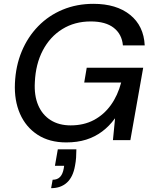

<svg xmlns="http://www.w3.org/2000/svg" viewBox="-20 -732 800 1003"><path d="M326 12Q238 12 176.5 -28Q115 -68 84.5 -137.5Q54 -207 58 -297Q62 -388 93.5 -463.5Q125 -539 179.5 -595Q234 -651 307.5 -681.5Q381 -712 468 -712Q588 -712 659.5 -654.5Q731 -597 736 -495H622Q617 -553 574.5 -586.5Q532 -620 454 -620Q370 -620 305.5 -580Q241 -540 203.5 -468.5Q166 -397 162 -302Q158 -233 179.5 -182.5Q201 -132 244.5 -104.5Q288 -77 349 -77Q418 -77 470.5 -105Q523 -133 559 -183Q595 -233 613 -301H420L433 -378H728L661 0H570L581 -113H580Q551 -73 513.5 -45Q476 -17 430 -2.5Q384 12 326 12ZM247 251 255 207Q280 207 294 192Q308 177 313 148L315 134H267L282 48H379Q379 70 377.5 91.5Q376 113 372 133Q362 192 330 221.5Q298 251 247 251Z"/></svg>

Font: DM Sans 28pt Medium
Style: Italic
Weight: 500
Italic angle: -10°
Version: Version 4.004;gftools[0.9.30]